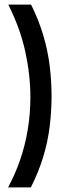

<svg xmlns="http://www.w3.org/2000/svg" viewBox="-20 -715 286 834"><path d="M16 -695H115Q148 -629 168 -561.5Q188 -494 196 -427.5Q204 -361 204 -297Q204 -233 196 -167Q188 -101 168 -34.5Q148 32 114 99H15Q46 42 67.5 -20.5Q89 -83 100.5 -151.5Q112 -220 112 -293Q112 -340 106.5 -389.5Q101 -439 90 -490Q79 -541 60.5 -592Q42 -643 16 -695Z"/></svg>

Font: Bricolage Grotesque 72pt SemiCondensed
Style: Regular
Weight: 400
Width: 4
Designer: Mathieu Triay
Foundry: Atelier Triay
Version: Version 1.001;gftools[0.9.33.dev8+g029e19f]